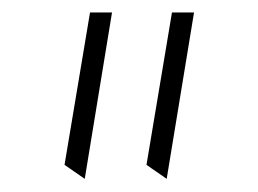

<svg xmlns="http://www.w3.org/2000/svg" viewBox="-20 -752 406 302"><path d="M242.2 -470.7 210.4 -492.7 250.5 -732.4H285.2ZM113.3 -470.7 81.5 -492.7 121.6 -732.4H156.2Z"/></svg>

Font: Pinar DS1 Light
Style: Regular
Weight: 300
Designer: Amin Abedi
Version: Version 3.000